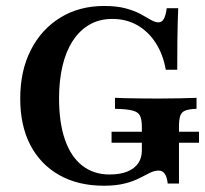

<svg xmlns="http://www.w3.org/2000/svg" viewBox="-20 -602 677 634"><path d="M323.4 11.3Q237.9 11.3 175.8 -23.8Q113.7 -58.9 80.2 -123Q46.8 -187.1 46.8 -276.6Q46.8 -368.5 81.9 -437.1Q116.9 -505.6 179.4 -544Q241.9 -582.3 324.2 -582.3Q366.1 -582.3 395.6 -574.2Q425 -566.1 444.8 -555.2Q464.5 -544.4 478.2 -536.3Q491.9 -528.2 503.2 -528.2Q514.5 -528.2 521 -539.5Q527.4 -550.8 530.6 -575H568.5Q567.7 -555.6 566.9 -529.8Q566.1 -504 565.7 -466.1Q565.3 -428.2 565.3 -371.8H527.4Q518.5 -422.6 494 -460.5Q469.4 -498.4 433.1 -519Q396.8 -539.5 350.8 -539.5Q308.1 -539.5 275.4 -520.6Q242.7 -501.6 220.2 -466.9Q197.6 -432.3 186.3 -383.9Q175 -335.5 175 -277.4Q175 -196 194.8 -139.9Q214.5 -83.9 252 -54.8Q289.5 -25.8 341.9 -25.8Q376.6 -25.8 400.4 -35.5Q424.2 -45.2 436.3 -62.9Q448.4 -80.6 448.4 -104.8V-183.1Q448.4 -207.3 442.3 -219.8Q436.3 -232.3 417.3 -237.1Q398.4 -241.9 359.7 -242.7V-279Q372.6 -278.2 393.5 -277.8Q414.5 -277.4 441.9 -277Q469.4 -276.6 501.6 -276.6Q542.7 -276.6 575.4 -277.4Q608.1 -278.2 629 -279V-242.7Q604.8 -241.9 592.3 -237.1Q579.8 -232.3 575.4 -220.2Q571 -208.1 571 -183.1V4H533.9Q531.5 -16.9 524.2 -27.8Q516.9 -38.7 504 -38.7Q490.3 -38.7 475.4 -31.5Q460.5 -24.2 440.3 -13.7Q420.2 -3.2 391.5 4Q362.9 11.3 323.4 11.3ZM348.4 -130.6V-166.9H637.1V-130.6Z"/></svg>

Font: Playfair 9pt
Style: Bold
Weight: 700
Designer: Claus Eggers Sørensen
Foundry: Claus Eggers Sørensen
Version: Version 2.203